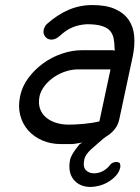

<svg xmlns="http://www.w3.org/2000/svg" viewBox="-20 -571 553 761"><path d="M427 -372 435 -370Q434 -372 434.5 -375.5Q435 -379 434 -381Q434 -403 430 -420.5Q426 -438 415 -450Q404 -462 382 -468.5Q360 -475 324 -475Q292 -473 267 -462.5Q242 -452 216 -428Q200 -414 184 -414Q168 -414 159 -426Q150 -438 153 -452Q157 -468 166 -476Q208 -513 252 -532Q296 -551 347 -551Q401 -551 436.5 -535Q472 -519 490.5 -491.5Q509 -464 512 -427Q515 -390 506 -347L453 -99Q448 -75 434 -58Q420 -41 401 -30L389 -21L342 20Q318 42 314 61Q308 91 320.5 103.5Q333 116 353 116Q370 116 387 107.5Q404 99 416 83L415 84Q420 77 427 74Q434 71 441 71Q451 71 456 77H455Q458 84 457 91Q453 111 439 126Q425 141 407.5 151Q390 161 371.5 165.5Q353 170 339 170Q296 170 272 141Q248 112 258 61Q262 46 278 23L295 1L306 -6Q285 -2 276 -1Q267 0 264 0H221Q181 0 147.5 -14.5Q114 -29 91.5 -54.5Q69 -80 60 -115Q51 -150 60 -191Q68 -229 92.5 -262Q117 -295 150.5 -319.5Q184 -344 224.5 -358Q265 -372 305 -372ZM418 -296H289Q266 -296 242 -288.5Q218 -281 196.5 -267Q175 -253 159 -233.5Q143 -214 137 -191Q131 -162 138.5 -140.5Q146 -119 163 -105Q180 -91 203 -84Q226 -77 252 -77Q278 -77 311.5 -80Q345 -83 374 -90Z"/></svg>

Font: VDS Compensated
Style: Light Italic
Weight: 300
Italic angle: -12°
Designer: artmaker
Foundry: artmaker
Version: Version 1.000 2012 initial release